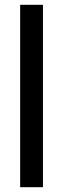

<svg xmlns="http://www.w3.org/2000/svg" viewBox="-20 -780 262 800"><path d="M159 0V-760H64V0Z"/></svg>

Font: Noto Sans Gujarati ExtraCondensed Medium
Style: Regular
Weight: 500
Width: 2
Designer: Jelle Bosma - Monotype Design Team, Universal Thirst
Foundry: Monotype Imaging Inc.
Version: Version 2.106